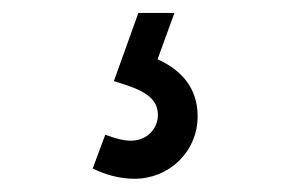

<svg xmlns="http://www.w3.org/2000/svg" viewBox="-20 -30 437 290"><path d="M183.5 240C235 240 278.5 199.5 278.5 145.5C278.5 102.5 253.5 75.5 218 59.5L243.5 -10.5H189L152 92.5C185.5 103 218.5 112.5 218.5 143.5C218.5 163 203.5 182.5 177.5 182.5C167 182.5 153.5 179 139 173.5L120 224.5C138.5 233.5 159.5 240 183.5 240Z"/></svg>

Font: Manrope
Style: Regular
Weight: 400
Designer: Mikhail Sharanda
Foundry: Mikhail Sharanda
Version: Version 4.505